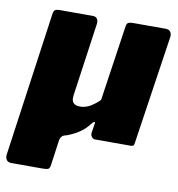

<svg xmlns="http://www.w3.org/2000/svg" viewBox="-99 -602 779 839"><g transform="rotate(10 290.5 -182.5)"><path d="M258 -130Q284 -130 306.5 -144Q329 -158 345 -175L394 -507Q396 -522 402.5 -526Q409 -530 426 -530H569Q583 -530 590 -521Q597 -512 595 -498L523 -16Q522 -6 518.5 -3Q515 0 506 0H348Q340 0 334 -8Q328 -16 329 -26L336 -70Q337 -76 331.5 -74Q326 -72 318 -61Q303 -42 287 -30Q271 -18 255 -10Q239 -2 223 4Q210 6 203.5 12.5Q197 19 195 28L179 142Q177 158 170.5 161.5Q164 165 147 165H7Q-8 165 -14.5 156Q-21 147 -20 134L70 -506Q72 -521 78 -525.5Q84 -530 100 -530H246Q259 -530 265 -521Q271 -512 269 -498L223 -173Q221 -158 224.5 -148.5Q228 -139 237 -134.5Q246 -130 258 -130Z"/></g></svg>

Font: Libre Franklin Black
Style: Italic
Weight: 900
Italic angle: -8°
Designer: Pablo Impallari, Rodrigo Fuenzalida, Nhung Nguyen
Foundry: Impallari Type
Version: Version 3.000